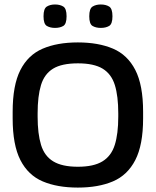

<svg xmlns="http://www.w3.org/2000/svg" viewBox="-20 -838 705 869"><path d="M332.3 11Q239.3 11 173.3 -17Q107.3 -45 72.3 -113.5Q37.3 -182 37.3 -302V-332Q37.3 -452 72 -520.5Q106.7 -589 172.7 -617.5Q238.7 -646 332.3 -646Q425 -646 491 -618Q557 -590 592.3 -521.5Q627.7 -453 627.7 -332V-302Q627.7 -182 592.3 -113.5Q557 -45 491 -17Q425 11 332.3 11ZM332.4 -83.3Q404 -83.3 443.8 -107.7Q483.7 -132 499.5 -182.2Q515.3 -232.5 515.3 -309.9V-324.7Q515.3 -403 499.8 -453Q484.3 -503 444.6 -527.2Q405 -551.3 332.6 -551.3Q259.3 -551.3 220 -527.1Q180.7 -502.9 165.5 -452.8Q150.3 -402.7 150.3 -324.7V-309.9Q150.3 -232.7 165.7 -182.3Q181 -132 220.9 -107.7Q260.8 -83.3 332.4 -83.3ZM436.3 -711.7Q414 -711.7 399 -720.5Q384 -729.3 384 -764.3Q384 -799.3 399.2 -808.5Q414.3 -817.7 436 -817.7Q458.7 -817.7 473.8 -808.5Q489 -799.3 489 -764.3Q489 -729.3 473.8 -720.5Q458.7 -711.7 436.3 -711.7ZM229 -711.7Q207.3 -711.7 192.2 -720.5Q177 -729.3 177 -764.3Q177 -799.3 192.2 -808.5Q207.3 -817.7 229 -817.7Q251.3 -817.7 266.3 -808.5Q281.3 -799.3 281.3 -764.3Q281.3 -729.3 266.3 -720.5Q251.3 -711.7 229 -711.7Z"/></svg>

Font: Matangi Light
Style: Regular
Weight: 300
Designer: Prashant Pant
Foundry: The Graphic Ant
Version: Version 3.002